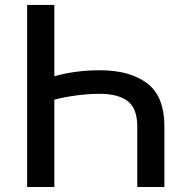

<svg xmlns="http://www.w3.org/2000/svg" viewBox="-20 -747 771 767"><path d="M636.7 0H528.4V-240.1Q528.4 -315 489.5 -343.6Q450.6 -372.2 379.6 -372.2Q334.2 -372.2 285.9 -365.9Q237.6 -359.7 197.1 -348.7V0H88.4V-727.3H197.1V-442.5Q236.2 -453.5 281.6 -459.9Q327.1 -466.3 379.6 -466.3Q498.9 -466.3 568 -414.1Q637.1 -361.9 636.7 -240.1Z"/></svg>

Font: Inter UI Medium
Style: Regular
Weight: 500
Designer: Rasmus Andersson
Foundry: rsms
Version: 3.2;8d6f07862